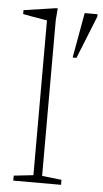

<svg xmlns="http://www.w3.org/2000/svg" viewBox="-53 -768 430 803"><g transform="rotate(5 162.0 -367.0)"><path d="M152.5 -30 234.5 -21V0H34V-21L116 -30V-680Q109.5 -681 92.8 -683.8Q76 -686.5 55 -690.2Q34 -694 14.5 -697.5V-714L149 -734H156.5L152.5 -685ZM236.5 -534.5 270.5 -724H324.5V-714L252.5 -534.5Z"/></g></svg>

Font: Newsreader 9pt ExtraLight
Style: Regular
Weight: 250
Designer: Hugues Gentile
Foundry: Production Type
Version: Version 1.003